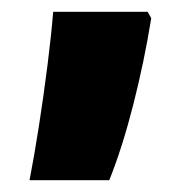

<svg xmlns="http://www.w3.org/2000/svg" viewBox="-20 -166 324 325"><path d="M236 -135Q224 -61 205.5 11.5Q187 84 165 139H30Q38 98 46 46.5Q54 -5 60.5 -56.5Q67 -108 70 -146H230Z"/></svg>

Font: Noto Sans Ethiopic Condensed Black
Style: Regular
Weight: 900
Width: 3
Designer: Monotype Design Team
Foundry: Monotype Imaging Inc.
Version: Version 2.102; ttfautohint (v1.8.4.7-5d5b)